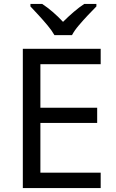

<svg xmlns="http://www.w3.org/2000/svg" viewBox="-20 -964 596 984"><path d="M496 0H97V-714H496V-635H187V-412H478V-334H187V-79H496ZM259 -784Q246 -807 224 -833.5Q202 -860 178 -886Q154 -912 136 -931V-944H196Q222 -927 250 -903Q278 -879 303 -852Q330 -879 358 -903Q386 -927 412 -944H474V-931Q455 -912 430.5 -886Q406 -860 383.5 -833.5Q361 -807 349 -784Z"/></svg>

Font: Noto Sans Tamil Supplement
Style: Regular
Weight: 400
Designer: Ek Type
Foundry: Ek Type
Version: Version 2.001; ttfautohint (v1.8.4.7-5d5b)